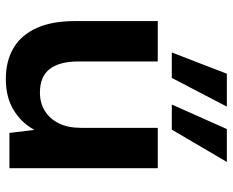

<svg xmlns="http://www.w3.org/2000/svg" viewBox="-88 -678 779 642"><g transform="rotate(90 301.0 -357.5)"><path d="M245 12Q184 12 140.5 -14Q97 -40 74 -91.5Q51 -143 51 -218V-496H186V-230Q186 -168 211 -135Q236 -102 290 -102Q325 -102 351.5 -118.5Q378 -135 393 -165.5Q408 -196 408 -240V-496H543V0H425L415 -82H414Q390 -39 347.5 -13.5Q305 12 245 12ZM330 -543 412 -727H522L414 -543ZM156 -543 227 -727H337L241 -543Z"/></g></svg>

Font: DM Sans 28pt
Style: Bold
Weight: 700
Version: Version 4.004;gftools[0.9.30]